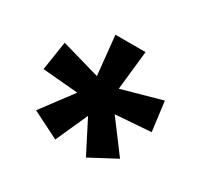

<svg xmlns="http://www.w3.org/2000/svg" viewBox="-103 -929 738 707"><g transform="rotate(30 266.0 -576.0)"><path d="M330 -799 312 -633 481 -680 497 -555 346 -544 445 -412 334 -353 264 -490 203 -354 88 -412 187 -544 36 -557 55 -680 219 -633 202 -799Z"/></g></svg>

Font: Noto Sans Sinhala ExtraCondensed ExtraBold
Style: Regular
Weight: 800
Width: 2
Designer: Jelle Bosma - Monotype Design Team
Foundry: Monotype Imaging Inc.
Version: Version 2.006; ttfautohint (v1.8.4.7-5d5b)